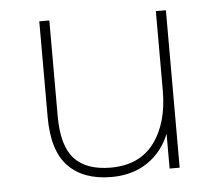

<svg xmlns="http://www.w3.org/2000/svg" viewBox="-41 -516 653 571"><g transform="rotate(-5 285.0 -230.0)"><path d="M270 10Q187 10 141.5 -36.5Q96 -83 96 -184V-470H126V-184Q126 -95 162 -56.5Q198 -18 270 -18Q356 -18 400 -77Q444 -136 444 -233V-470H474V0H444V-104Q423 -51 378 -20.5Q333 10 270 10Z"/></g></svg>

Font: Gantari Thin
Style: Regular
Weight: 250
Designer: Anugrah Pasau
Foundry: Lafontype
Version: Version 1.000